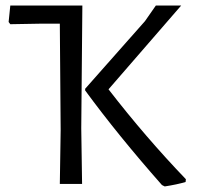

<svg xmlns="http://www.w3.org/2000/svg" viewBox="-20 -661 709 690"><path d="M272 -200 275 0H195L198 -193L195 -576H130L17 -574L11 -582L17 -641H276ZM648 -17 647 -7Q617 2 572 9L562 4Q404 -175 286 -336V-342L501 -585L540 -641H631L370 -340Q503 -168 648 -17Z"/></svg>

Font: Alegreya Sans
Style: Regular
Weight: 400
Designer: Juan Pablo del Peral
Foundry: Huerta Tipografica
Version: Version 2.008; ttfautohint (v1.6)